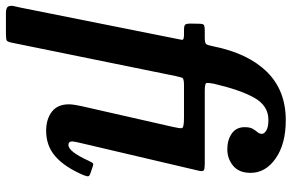

<svg xmlns="http://www.w3.org/2000/svg" viewBox="-202 -645 983 647"><g transform="rotate(90 289.5 -321.5)"><path d="M-8 99 95.5 -419Q99 -436 100.2 -443Q101.5 -450 83.5 -450H67.5Q52.5 -450 49 -454.2Q45.5 -458.5 45.5 -471.5L46 -501Q46 -515.5 51.2 -517.8Q56.5 -520 70 -520H93Q111.5 -520 115 -525.2Q118.5 -530.5 122.5 -550.5Q146 -666.5 208.5 -729.8Q271 -793 371 -793Q451 -793 499.8 -759Q548.5 -725 548.5 -674.5Q548.5 -635.5 524.8 -615.8Q501 -596 469 -596Q437.5 -596 416 -611Q394.5 -626 394.5 -654.5Q394.5 -672 400 -681.5Q405.5 -691 411.2 -697.5Q417 -704 417 -712.5Q417 -720.5 405.5 -727.5Q394 -734.5 370 -734.5Q322 -734.5 295.2 -686.5Q268.5 -638.5 248 -550Q244.5 -531.5 245.8 -525.8Q247 -520 272 -520H517.5Q535.5 -520 540 -516.8Q544.5 -513.5 541 -498.5L447.5 -100Q446.5 -95.5 444.5 -86.2Q442.5 -77 442.5 -74Q442.5 -60.5 454.5 -60.5Q476.5 -60.5 507 -127Q512 -137.5 515 -141.8Q518 -146 527 -142.5L548 -135.5Q559.5 -132 560 -127.2Q560.5 -122.5 556 -111Q529 -48 493.2 -16.8Q457.5 14.5 407 14.5Q367.5 14.5 342.5 -4.8Q317.5 -24 317.5 -62.5Q317.5 -70.5 319.5 -83Q321.5 -95.5 323.5 -104L393.5 -412Q399 -435.5 397.8 -442.8Q396.5 -450 363.5 -450H252.5Q230.5 -450 228.2 -444Q226 -438 222 -420.5L110.5 127Q107.5 144 103 147Q98.5 150 79.5 150H11Q-7.5 150 -11.8 142.8Q-16 135.5 -13.5 124Q-11 112.5 -8 99Z"/></g></svg>

Font: Besley* Narrow Semi
Style: Italic
Weight: 600
Width: 4
Italic angle: -13°
Designer: Owen Earl
Foundry: indestructible type*
Version: Version 3.000; ttfautohint (v1.8.3)